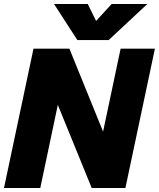

<svg xmlns="http://www.w3.org/2000/svg" viewBox="-25 -943 797 963"><path d="M246 -923H415L457 -838L535 -923H714L520 -742H363ZM143 -699H323L492 -283L580 -699H752L604 0H435L265 -417L177 0H-5Z"/></svg>

Font: Prompt
Style: Bold Italic
Weight: 700
Italic angle: -12°
Designer: Katatrad Team
Foundry: CadsonDemak
Version: Version 1.001